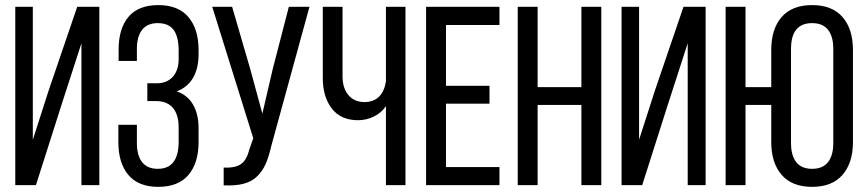

<svg xmlns="http://www.w3.org/2000/svg" viewBox="-20 -727 3404 754"><path d="M299.8 -557.1 224.1 -323.2 121.1 0H40V-700.2H108.9V-178.2L170.9 -371.1L283.2 -700.2H370.1V0H299.8Z M601.6 -707Q680.2 -707 720 -659.9Q759.8 -612.8 759.8 -530.8V-513.2Q759.8 -458.5 738 -421.1Q716.3 -383.8 673.8 -368.2Q716.8 -353.5 738.3 -315.9Q759.8 -278.3 759.8 -224.1V-168.9Q759.8 -86.9 720 -40Q680.2 6.8 601.6 6.8Q523.4 6.8 484.1 -40Q444.8 -86.9 444.8 -168.9V-236.8H517.6V-165Q517.6 -116.7 538.1 -90.3Q558.6 -64 599.6 -64Q681.6 -64 681.6 -170.9V-226.1Q681.6 -276.9 658.9 -303.5Q636.2 -330.1 591.8 -330.1H558.6V-399.9H595.7Q635.3 -399.9 658.4 -425.3Q681.6 -450.7 681.6 -496.1V-527.8Q681.6 -582.5 661.9 -609.4Q642.1 -636.2 599.6 -636.2Q558.6 -636.2 538.1 -609.9Q517.6 -583.5 517.6 -535.2V-487.8H445.8V-532.2Q445.8 -614.7 484.6 -660.9Q523.4 -707 601.6 -707Z M1195.3 -700.2 1045.4 -153.8Q1035.6 -111.3 1023.7 -84Q1011.7 -56.6 990.7 -35.4Q969.7 -14.2 937.5 -5.6Q905.3 2.9 858.4 1V-68.8Q903.3 -66.9 926 -82.5Q948.7 -98.1 958.5 -138.2L974.6 -184.1L813.5 -700.2H891.6L962.4 -457L1010.3 -280.8L1051.3 -457L1114.3 -700.2Z M1495.6 0V-310.1Q1477.5 -283.7 1448 -269.3Q1418.5 -254.9 1386.2 -254.9Q1318.4 -254.9 1283 -300.8Q1247.6 -346.7 1247.6 -420.9V-700.2H1325.2V-426.8Q1325.2 -381.3 1348.1 -353.8Q1371.1 -326.2 1411.6 -326.2Q1446.8 -326.2 1468.3 -347.2Q1489.7 -368.2 1495.6 -408.2V-700.2H1572.3V0Z M1731.4 -390.1H1902.3V-319.8H1731.4V-70.8H1941.4V0H1653.3V-700.2H1941.4V-628.9H1731.4Z M2263.2 -314.9H2091.3V0H2013.2V-700.2H2091.3V-384.8H2263.2V-700.2H2341.3V0H2263.2Z M2680.7 -557.1 2605 -323.2 2502 0H2420.9V-700.2H2489.7V-178.2L2551.8 -371.1L2664.1 -700.2H2751V0H2680.7Z M3169.4 -707Q3248 -707 3288.8 -659.9Q3329.6 -612.8 3329.6 -530.8V-168.9Q3329.6 -87.4 3288.6 -40.3Q3247.6 6.8 3169.4 6.8Q3090.3 6.8 3049.6 -40.3Q3008.8 -87.4 3008.8 -168.9V-314.9H2907.7V0H2829.6V-700.2H2907.7V-384.8H3008.8V-530.8Q3008.8 -613.3 3049.6 -660.2Q3090.3 -707 3169.4 -707ZM3169.4 -636.2Q3086.4 -636.2 3086.4 -535.2V-165Q3086.4 -116.7 3106.9 -90.3Q3127.4 -64 3169.4 -64Q3210.9 -64 3231.7 -90.3Q3252.4 -116.7 3252.4 -165V-535.2Q3252.4 -584 3231.7 -610.1Q3210.9 -636.2 3169.4 -636.2Z"/></svg>

Font: Bebas Neue Regular
Style: Regular
Weight: 400
Designer: Ryoichi Tsunekawa
Foundry: Ryoichi Tsunekawa
Version: Version 001.003